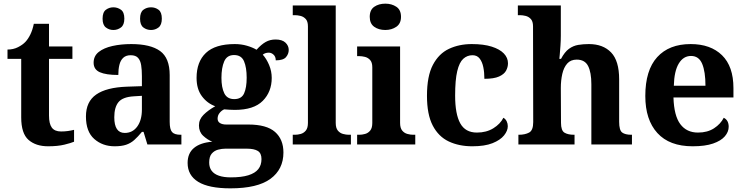

<svg xmlns="http://www.w3.org/2000/svg" viewBox="-20 -790 4073 1050"><path d="M243 10Q176 10 136 -25Q96 -60 96 -148V-468H21V-519Q53 -519 78.5 -532Q104 -545 119 -561Q134 -577 146 -601.5Q158 -626 165 -660H248V-536H376V-468H248V-158Q248 -113 263.5 -92Q279 -71 314 -71Q334 -71 351.5 -73.5Q369 -76 385 -80V-15Q369 -8 332.5 1Q296 10 243 10Z M607 10Q541 10 495.5 -30Q450 -70 450 -153Q450 -234 506 -273Q562 -312 674 -316L756 -318.8V-374Q756 -407.6 752 -433.3Q748 -459 735 -473.5Q722 -488 694.5 -488Q669 -488 654 -474Q639 -460 633 -435.5Q627 -411 627 -380Q560 -380 526 -395Q492 -410 492 -447Q492 -483.8 520 -505.9Q548 -528 594.9 -538.5Q641.8 -549 697.8 -549Q803 -549 855.5 -511Q908 -473 908 -379.3V-124Q908 -82.6 921 -67.8Q934 -53 968 -53H972V0H786L765 -69H756.4Q734 -42 714.5 -24.5Q695 -7 670 1.5Q645 10 607 10ZM662.2 -63Q705.2 -63 730.6 -98Q756 -133 756 -191V-266L710.8 -263.2Q650.9 -259.5 627.9 -231.4Q605 -203.3 605 -148.8Q605 -63 662.2 -63ZM806 -626Q782 -626 764 -639.8Q746 -653.6 746 -687.7Q746 -723 764 -736.5Q782 -750 806 -750Q829 -750 847 -736.7Q865 -723.4 865 -688Q865 -653.7 847 -639.8Q829 -626 806 -626ZM600 -626Q577 -626 559 -639.8Q541 -653.6 541 -687.7Q541 -723 559 -736.5Q577 -750 600 -750Q623 -750 641.5 -736.7Q660 -723.4 660 -688Q660 -653.7 641.5 -639.8Q623 -626 600 -626Z M1240 240Q1122 240 1064 204.5Q1006 169 1006 101Q1006 48 1041 19Q1076 -10 1141 -15Q1114 -26 1091 -47.5Q1068 -69 1068 -104Q1068 -137 1093 -162Q1118 -187 1157 -209Q1113 -225 1084 -264Q1055 -303 1055 -364Q1055 -452 1106 -500.5Q1157 -549 1264 -549Q1299 -549 1330 -540Q1361 -531 1383 -518Q1409 -547 1433 -560.5Q1457 -574 1487 -574Q1523 -574 1541 -557Q1559 -540 1559 -517Q1559 -495 1544 -477.5Q1529 -460 1488 -460Q1488 -480 1476 -491Q1464 -502 1450 -502Q1430 -502 1417 -491Q1437 -469 1451.5 -435Q1466 -401 1466 -364Q1466 -288 1417 -238.5Q1368 -189 1264 -189Q1253 -189 1234 -190Q1215 -191 1206 -192Q1192 -186 1181 -172.5Q1170 -159 1170 -141Q1170 -125 1183 -117Q1196 -109 1217 -109H1338Q1438 -109 1484 -68.5Q1530 -28 1530 44Q1530 136 1459 188Q1388 240 1240 240ZM1242 180Q1301 180 1338 168.5Q1375 157 1392.5 135Q1410 113 1410 80Q1410 48 1390 35.5Q1370 23 1329 23H1213Q1193 23 1172.5 28.5Q1152 34 1138 50Q1124 66 1124 99Q1124 126 1137.5 144Q1151 162 1177.5 171Q1204 180 1242 180ZM1261 -248Q1301 -248 1315 -279.5Q1329 -311 1329 -365Q1329 -421 1314.5 -455Q1300 -489 1260 -489Q1221 -489 1206 -454Q1191 -419 1191 -364Q1191 -312 1206.5 -280Q1222 -248 1261 -248Z M1581 0V-53H1593Q1608 -53 1624.5 -57.5Q1641 -62 1652.5 -76Q1664 -90 1664 -118V-646Q1664 -673 1652 -686Q1640 -699 1623.5 -703Q1607 -707 1593 -707H1581V-760H1816V-118Q1816 -90 1827.5 -76Q1839 -62 1856 -57.5Q1873 -53 1887 -53H1899V0Z M1933 0V-53H1945Q1960 -53 1976.5 -57.5Q1993 -62 2004.5 -75.9Q2016 -89.8 2016 -117.7V-422Q2016 -448.9 2004 -462Q1992 -475 1975.5 -479Q1959 -483 1945 -483H1933V-536H2168V-118Q2168 -90 2179.5 -76Q2191 -62 2208 -57.5Q2225 -53 2239 -53H2251V0ZM2087.1 -626Q2051 -626 2026.5 -643.5Q2002 -661 2002 -698Q2002 -736 2026.8 -753Q2051.5 -770 2087.5 -770Q2122 -770 2147.5 -753Q2173 -736 2173 -698Q2173 -661 2147.4 -643.5Q2121.8 -626 2087.1 -626Z M2563 10Q2490 10 2434 -16.5Q2378 -43 2346.5 -103.5Q2315 -164 2315 -266Q2315 -374 2347.5 -435.5Q2380 -497 2435.5 -523Q2491 -549 2560 -549Q2625 -549 2669 -535Q2713 -521 2735.5 -497.5Q2758 -474 2758 -444Q2758 -423 2747.5 -403.5Q2737 -384 2709 -371.5Q2681 -359 2629 -359Q2629 -394 2623 -423Q2617 -452 2603 -470Q2589 -488 2564 -488Q2535 -488 2513.5 -468.5Q2492 -449 2480.5 -401Q2469 -353 2469 -267Q2469 -166 2497 -115.5Q2525 -65 2588 -65Q2640 -65 2678 -88.5Q2716 -112 2733 -146Q2745 -139 2751 -126.5Q2757 -114 2757 -100Q2757 -75 2736.5 -49.5Q2716 -24 2673.5 -7Q2631 10 2563 10Z M2815 0V-53H2817Q2851 -53 2873.5 -65Q2896 -77 2896 -122L2895 -646Q2895 -672.9 2883 -686Q2871 -699 2854.5 -703Q2838 -707 2824 -707H2812V-760H3047V-595Q3047 -569 3045 -539.6Q3043 -510.2 3041 -489.1Q3039 -468 3039 -468H3048Q3068 -506 3091.5 -523Q3115 -540 3142.5 -544.5Q3170 -549 3200.6 -549Q3278 -549 3322 -503.2Q3366 -457.4 3366 -356V-123.8Q3366 -77.6 3382.5 -65.3Q3399 -53 3433 -53H3436V0H3214V-329Q3214 -394 3196.2 -429Q3178.4 -464 3134 -464Q3101 -464 3082 -442.5Q3063 -421 3055 -385.5Q3047 -350 3047 -309L3048 -118Q3048 -76 3067 -64.5Q3086 -53 3119 -53H3122V0Z M3768 10Q3641 10 3575 -62.5Q3509 -135 3509 -265Q3509 -406 3574 -477.5Q3639 -549 3757 -549Q3866 -549 3928.5 -488Q3991 -427 3991 -308V-257H3663Q3666 -157 3700.5 -111Q3735 -65 3797 -65Q3849 -65 3885 -88.5Q3921 -112 3938 -146Q3952 -139 3958.5 -126.5Q3965 -114 3965 -97Q3965 -69 3944 -44.5Q3923 -20 3879.5 -5Q3836 10 3768 10ZM3838 -321Q3838 -398 3820 -441Q3802 -484 3759 -484Q3717 -484 3692 -442.5Q3667 -401 3665 -321Z"/></svg>

Font: Noto Serif Test
Style: Regular
Weight: 400
Version: Version 1.000